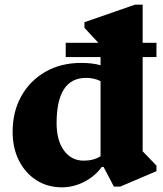

<svg xmlns="http://www.w3.org/2000/svg" viewBox="-20 -785 699 821"><path d="M245 16Q183 16 135.5 -14.5Q88 -45 61 -98.5Q34 -152 34 -221Q34 -308 71.5 -374.5Q109 -441 175 -478.5Q241 -516 327 -516Q375 -516 410 -506V-592L341 -666V-690L557 -765H590V-138L649 -77V-53L494 13H467L423 -71H415Q386 -31 340 -7.5Q294 16 245 16ZM222 -258Q222 -185 253.5 -141.5Q285 -98 338 -98Q380 -98 410 -117V-438Q383 -452 348 -452Q222 -452 222 -258ZM261 -541V-602H649V-541Z"/></svg>

Font: Platypi ExtraBold
Style: Regular
Weight: 800
Designer: David Sargent
Foundry: Bolt Cutter Type
Version: Version 1.200; ttfautohint (v1.8.4.7-5d5b)